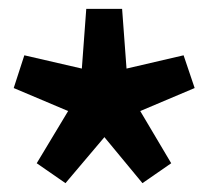

<svg xmlns="http://www.w3.org/2000/svg" viewBox="-20 -743 471 434"><path d="M128 -329 63 -374 134 -492 11 -544 35 -618 165 -588 175 -723H256L266 -588L395 -618L420 -544L297 -492L367 -374L302 -329L216 -433Z"/></svg>

Font: Georama Extended
Style: Bold
Weight: 700
Width: 7
Designer: Jean-Baptiste Levee
Foundry: Production Type
Version: Version 1.000